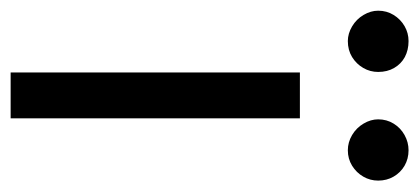

<svg xmlns="http://www.w3.org/2000/svg" viewBox="-274 -540 769 352"><g transform="rotate(90 110.0 -364.5)"><path d="M67.4 -530.3V0H151.4V-530.3ZM-17.1 -626C-8.3 -620.8 0.7 -618.2 9.8 -618.2C20.8 -618.2 30.6 -620.8 39.1 -626C47.5 -631.2 54.2 -638 59.1 -646.5C64 -654.9 66.4 -664.1 66.4 -673.8C66.4 -684.9 64 -694.7 59.1 -703.1C54.2 -711.6 47.5 -718.1 39.1 -722.7C30.6 -727.2 20.8 -729.5 9.8 -729.5C0 -729.5 -9.1 -727.1 -17.6 -722.2C-26 -717.3 -32.9 -710.6 -38.1 -702.1C-43.3 -693.7 -45.9 -684.2 -45.9 -673.8C-45.9 -664.7 -43.3 -655.8 -38.1 -647C-32.9 -638.2 -25.9 -631.2 -17.1 -626ZM182.1 -626C190.9 -620.8 200.2 -618.2 210 -618.2C220.4 -618.2 229.8 -620.8 238.3 -626C246.7 -631.2 253.4 -638 258.3 -646.5C263.2 -654.9 265.6 -664.1 265.6 -673.8C265.6 -684.2 263.2 -693.7 258.3 -702.1C253.4 -710.6 246.7 -717.3 238.3 -722.2C229.8 -727.1 220.4 -729.5 210 -729.5C200.2 -729.5 190.9 -727.1 182.1 -722.2C173.3 -717.3 166.3 -710.6 161.1 -702.1C155.9 -693.7 153.3 -684.2 153.3 -673.8C153.3 -664.7 155.9 -655.8 161.1 -647C166.3 -638.2 173.3 -631.2 182.1 -626Z"/></g></svg>

Font: Pretendard Variable
Style: Regular
Weight: 400
Designer: Base glyphs from Inter by Rasmus Andersson; Hangeul glyphs from Noto Sans CJK(Source Han Sans) by Jang Soo-young and Kan
Foundry: Kil Hyung-jin
Version: Version 1.309;Glyphs 3.2 (3225)